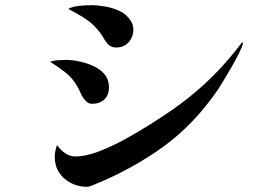

<svg xmlns="http://www.w3.org/2000/svg" viewBox="-20 -727 1040 740"><path d="M400 -391Q400 -361 382.5 -344Q365 -327 335 -327Q323 -327 314.5 -334.5Q306 -342 300 -351Q293 -362 288.5 -373Q284 -384 278 -394Q259 -427 232 -448Q205 -469 173 -489Q188 -494 204 -495Q220 -496 236 -496Q259 -496 287 -490Q315 -484 341 -472Q367 -460 383.5 -440Q400 -420 400 -391ZM917 -561Q913 -545 900 -519.5Q887 -494 871 -466Q855 -438 840.5 -414.5Q826 -391 818 -379Q728 -248 610.5 -162.5Q493 -77 347 -17Q340 -14 331.5 -10.5Q323 -7 314 -7Q282 -7 253.5 -21.5Q225 -36 208 -62Q191 -88 191 -122Q191 -133 193.5 -145.5Q196 -158 200 -168Q212 -150 230.5 -137Q249 -124 271 -124Q310 -124 360 -143Q410 -162 462 -190.5Q514 -219 561 -249Q608 -279 640 -301Q778 -396 880 -522Q888 -531 897 -543Q906 -555 913 -564ZM494 -614Q494 -585 476 -564.5Q458 -544 428 -544Q411 -544 401 -552.5Q391 -561 383 -574Q367 -603 345 -625Q326 -645 297 -662.5Q268 -680 243 -693Q261 -702 286 -704.5Q311 -707 331 -707Q356 -707 385 -702Q414 -697 440 -685Q466 -673 481 -651Q494 -633 494 -614Z"/></svg>

Font: Kaisei Tokumin Medium
Style: Regular
Weight: 500
Designer: Font-Kai, 金井和夫
Foundry: KAZUO KANAI
Version: Version 5.003